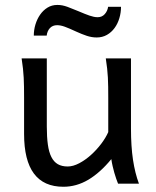

<svg xmlns="http://www.w3.org/2000/svg" viewBox="-20 -730 619 763"><path d="M231.9 12.2Q75.7 12.2 75.7 -197.8V-341.8Q75.7 -365.2 75.4 -384.3Q75.2 -403.3 74.2 -421.1Q73.2 -439 71.3 -457.5Q69.3 -476.1 65.9 -498H166V-227.1Q166 -185.5 170.2 -155.5Q174.3 -125.5 184.1 -106.2Q193.8 -86.9 209.7 -77.6Q225.6 -68.4 249 -68.4Q270.5 -68.4 294.9 -81.3Q319.3 -94.2 341.6 -114.3Q363.8 -134.3 382.1 -158.4Q400.4 -182.6 410.2 -205.1V-341.8Q410.2 -365.7 409.9 -385Q409.7 -404.3 408.7 -421.9Q407.7 -439.5 405.8 -457.5Q403.8 -475.6 400.4 -498H500.5V-219.7Q500.5 -148.4 508.5 -95Q516.6 -41.5 532.2 0H449.2Q445.8 -8.3 441.9 -19.5Q438 -30.8 434.3 -43.5Q430.7 -56.2 427.5 -70.1Q424.3 -84 422.4 -97.7Q377.9 -43.5 330.8 -15.6Q283.7 12.2 231.9 12.2ZM114.3 -588.4Q114.3 -610.8 120.8 -632.6Q127.4 -654.3 139.4 -671.6Q151.4 -689 168.7 -699.7Q186 -710.4 208 -710.4Q218.3 -710.4 228 -708.5Q237.8 -706.5 247.8 -702.9Q257.8 -699.2 268.8 -694.6Q279.8 -689.9 292.5 -685.1Q305.7 -679.7 316.2 -675.3Q326.7 -670.9 335.7 -668Q344.7 -665 352.5 -663.3Q360.4 -661.6 368.2 -661.6Q385.3 -661.6 396.2 -673.8Q407.2 -686 409.7 -703.1H460.9Q460.9 -679.7 454.3 -657.7Q447.8 -635.7 435.3 -618.7Q422.9 -601.6 404.8 -591.3Q386.7 -581.1 364.3 -581.1Q344.7 -581.1 325 -587.6Q305.2 -594.2 282.7 -604.5Q254.4 -617.7 237.5 -623.8Q220.7 -629.9 207 -629.9Q189 -629.9 178.2 -618.2Q167.5 -606.4 165.5 -588.4Z"/></svg>

Font: Andika Basic
Style: Regular
Weight: 400
Designer: Annie Olsen & Victor Gaultney
Foundry: SIL International
Version: Version 1.000